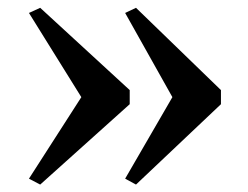

<svg xmlns="http://www.w3.org/2000/svg" viewBox="-20 -524 650 504"><path d="M337 -503.5 560 -287.5V-250.5L337 -39.5L308.5 -55L432.5 -269L308.5 -490ZM85.5 -503.5 320.5 -287.5V-250.5L85.5 -39.5L56 -55L193.5 -269L56 -490Z"/></svg>

Font: Merriweather 120pt
Style: Bold
Weight: 700
Designer: Eben Sorkin
Foundry: Eben Sorkin
Version: Version 2.100